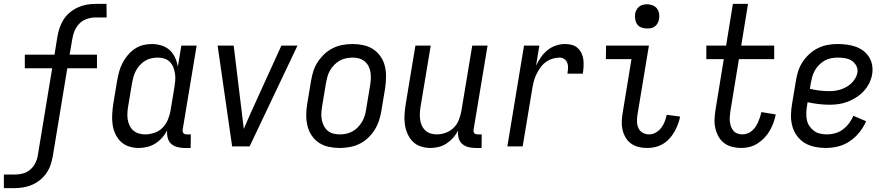

<svg xmlns="http://www.w3.org/2000/svg" viewBox="-48 -755 4568 990"><path d="M-28 215V145H29Q49 145 70 139.5Q91 134 107.5 120Q124 106 134 86Q144 66 147 46L221 -403H80V-473H233L248 -566Q252 -589 259.5 -611.5Q267 -634 280 -654.5Q293 -675 312.5 -691Q332 -707 354 -717Q376 -727 399 -731Q422 -735 444 -735H501L502 -665H445Q424 -665 401.5 -658Q379 -651 362.5 -634.5Q346 -618 337 -597Q328 -576 325 -555L311 -473H452V-403H299L225 46Q221 69 214 91.5Q207 114 193.5 134.5Q180 155 161 171Q142 187 119.5 197Q97 207 74 211Q51 215 29 215Z M668 8Q641 8 616.5 0Q592 -8 574.5 -25Q557 -42 546.5 -65Q536 -88 532.5 -113.5Q529 -139 530.5 -166Q532 -193 536 -219L556 -339Q560 -362 566 -384.5Q572 -407 583 -428.5Q594 -450 609.5 -469Q625 -488 645 -502Q665 -516 688 -522Q711 -528 734 -528Q760 -528 784.5 -520.5Q809 -513 826.5 -497Q844 -481 854.5 -458.5Q865 -436 869 -411L887 -520H966L894 -87Q893 -82 894 -77Q895 -72 897.5 -68.5Q900 -65 905 -63.5Q910 -62 915 -62H936L935 8H903Q884 8 865.5 3Q847 -2 834 -14Q821 -26 816.5 -45Q812 -64 814 -83Q804 -63 788.5 -45.5Q773 -28 753.5 -15.5Q734 -3 711.5 2.5Q689 8 668 8ZM700 -62Q723 -62 747.5 -70Q772 -78 789.5 -95.5Q807 -113 817 -136.5Q827 -160 831 -183L851 -303Q854 -321 855.5 -339Q857 -357 854.5 -374Q852 -391 846 -407Q840 -423 828.5 -435Q817 -447 800.5 -452.5Q784 -458 766 -458Q750 -458 733 -454.5Q716 -451 701 -442Q686 -433 674 -420Q662 -407 653.5 -391.5Q645 -376 640.5 -360Q636 -344 633 -328L613 -208Q610 -191 609 -173.5Q608 -156 610.5 -139.5Q613 -123 620 -108Q627 -93 639 -82.5Q651 -72 667 -67Q683 -62 700 -62Z M1149 0 1074 -520H1157L1199 -173Q1202 -153 1204 -132Q1206 -111 1209 -90Q1218 -111 1227 -132Q1236 -153 1245 -173L1403 -520H1486L1239 0Z M1703 8Q1674 8 1646.5 2Q1619 -4 1596.5 -19Q1574 -34 1559 -56.5Q1544 -79 1537.5 -106Q1531 -133 1531 -161.5Q1531 -190 1536 -219L1556 -339Q1560 -364 1568 -389Q1576 -414 1591 -436.5Q1606 -459 1626 -477.5Q1646 -496 1670 -507.5Q1694 -519 1719.5 -523.5Q1745 -528 1770 -528Q1799 -528 1826.5 -522Q1854 -516 1876.5 -501Q1899 -486 1914.5 -463.5Q1930 -441 1936.5 -414Q1943 -387 1942.5 -358.5Q1942 -330 1938 -301L1918 -181Q1914 -156 1905.5 -131Q1897 -106 1882.5 -83.5Q1868 -61 1848 -42.5Q1828 -24 1804 -12.5Q1780 -1 1754 3.5Q1728 8 1703 8ZM1704 -62Q1720 -62 1737 -65.5Q1754 -69 1769.5 -77.5Q1785 -86 1797.5 -99Q1810 -112 1819 -127.5Q1828 -143 1833 -159.5Q1838 -176 1840 -192L1860 -312Q1863 -330 1864 -347.5Q1865 -365 1862.5 -381.5Q1860 -398 1852.5 -413Q1845 -428 1832.5 -438.5Q1820 -449 1804 -453.5Q1788 -458 1770 -458Q1754 -458 1736.5 -454.5Q1719 -451 1704 -442.5Q1689 -434 1676 -421Q1663 -408 1654 -392.5Q1645 -377 1640.5 -360.5Q1636 -344 1633 -328L1613 -208Q1610 -190 1609 -172.5Q1608 -155 1611 -138.5Q1614 -122 1621.5 -107Q1629 -92 1641 -81.5Q1653 -71 1669.5 -66.5Q1686 -62 1704 -62Z M2172 8Q2146 8 2121.5 0Q2097 -8 2080 -25.5Q2063 -43 2053 -66Q2043 -89 2039.5 -114.5Q2036 -140 2038 -166.5Q2040 -193 2044 -219L2094 -520H2173L2121 -208Q2118 -191 2117 -174Q2116 -157 2118 -140.5Q2120 -124 2126.5 -109Q2133 -94 2144.5 -83Q2156 -72 2171.5 -67Q2187 -62 2204 -62Q2227 -62 2250.5 -70.5Q2274 -79 2291.5 -96.5Q2309 -114 2318 -137Q2327 -160 2331 -183L2387 -520H2466L2394 -87Q2393 -82 2394 -77Q2395 -72 2397.5 -68.5Q2400 -65 2405 -63.5Q2410 -62 2415 -62H2436L2435 8H2403Q2384 8 2365.5 3Q2347 -2 2334 -14Q2321 -26 2316.5 -44.5Q2312 -63 2314 -82Q2304 -62 2289 -45Q2274 -28 2255 -15.5Q2236 -3 2214.5 2.5Q2193 8 2172 8Z M2568 0 2654 -520H2733L2716 -416Q2726 -438 2740.5 -459Q2755 -480 2774.5 -496Q2794 -512 2818 -520Q2842 -528 2865 -528Q2884 -528 2901 -523.5Q2918 -519 2930.5 -507.5Q2943 -496 2950.5 -480.5Q2958 -465 2960 -447.5Q2962 -430 2961 -411.5Q2960 -393 2957 -375H2878Q2880 -389 2881 -403Q2882 -417 2877.5 -429.5Q2873 -442 2862.5 -450Q2852 -458 2838 -458Q2819 -458 2800 -452Q2781 -446 2764.5 -433.5Q2748 -421 2736.5 -404Q2725 -387 2716.5 -369Q2708 -351 2703.5 -332.5Q2699 -314 2696 -295L2647 0Z M3290 8Q3267 8 3245.5 3Q3224 -2 3206.5 -14.5Q3189 -27 3178 -45.5Q3167 -64 3162 -85.5Q3157 -107 3158 -130Q3159 -153 3163 -175L3208 -450H3076L3077 -520H3298L3239 -164Q3236 -146 3236.5 -128Q3237 -110 3244 -94.5Q3251 -79 3266 -70.5Q3281 -62 3299 -62Q3317 -62 3333.5 -71.5Q3350 -81 3361.5 -96Q3373 -111 3379.5 -128.5Q3386 -146 3390 -163L3459 -154Q3455 -134 3447.5 -114Q3440 -94 3429.5 -75.5Q3419 -57 3404 -40.5Q3389 -24 3370.5 -13Q3352 -2 3331.5 3Q3311 8 3290 8ZM3288 -608Q3274 -608 3260 -613Q3246 -618 3238 -629Q3230 -640 3227.5 -655Q3225 -670 3227 -685Q3229 -695 3234.5 -705Q3240 -715 3248.5 -721.5Q3257 -728 3267.5 -730.5Q3278 -733 3289 -733Q3303 -733 3317 -727.5Q3331 -722 3339.5 -711Q3348 -700 3350.5 -685Q3353 -670 3350 -655Q3348 -645 3342.5 -635Q3337 -625 3328.5 -618.5Q3320 -612 3309.5 -610Q3299 -608 3288 -608Z M3774 8Q3750 8 3726.5 2Q3703 -4 3685 -18Q3667 -32 3656 -52.5Q3645 -73 3640 -96Q3635 -119 3636.5 -143.5Q3638 -168 3642 -193L3684 -450H3594V-520H3696L3731 -735H3809L3774 -520H3944V-450H3762L3718 -181Q3716 -168 3715 -154Q3714 -140 3715.5 -127Q3717 -114 3721.5 -102Q3726 -90 3734 -80.5Q3742 -71 3754.5 -66.5Q3767 -62 3780 -62Q3793 -62 3806.5 -67Q3820 -72 3830.5 -81.5Q3841 -91 3848.5 -102.5Q3856 -114 3861.5 -126.5Q3867 -139 3871 -151.5Q3875 -164 3878 -177L3952 -165Q3948 -144 3940.5 -123Q3933 -102 3921.5 -82Q3910 -62 3894 -45Q3878 -28 3858.5 -15.5Q3839 -3 3817.5 2.5Q3796 8 3774 8Z M4210 8Q4181 8 4152.5 2Q4124 -4 4101 -18Q4078 -32 4061.5 -54.5Q4045 -77 4037.5 -104Q4030 -131 4030.5 -160.5Q4031 -190 4036 -219L4056 -339Q4060 -364 4068 -389Q4076 -414 4091 -436.5Q4106 -459 4126.5 -477.5Q4147 -496 4171 -507.5Q4195 -519 4220 -523.5Q4245 -528 4270 -528Q4294 -528 4317.5 -525Q4341 -522 4363 -514.5Q4385 -507 4403 -493.5Q4421 -480 4433 -461Q4445 -442 4449 -419Q4453 -396 4449 -372Q4445 -348 4434 -326Q4423 -304 4406 -285.5Q4389 -267 4368 -253.5Q4347 -240 4324 -231Q4301 -222 4277.5 -218.5Q4254 -215 4231 -215Q4201 -215 4172 -218.5Q4143 -222 4116 -228L4113 -208Q4110 -190 4109.5 -171.5Q4109 -153 4112.5 -136Q4116 -119 4126 -104.5Q4136 -90 4149.5 -80Q4163 -70 4180.5 -66Q4198 -62 4217 -62Q4237 -62 4258.5 -68Q4280 -74 4298 -87.5Q4316 -101 4330 -119.5Q4344 -138 4352 -158L4418 -130Q4405 -100 4383.5 -73Q4362 -46 4334 -27Q4306 -8 4274 0Q4242 8 4210 8ZM4231 -285Q4253 -285 4275.5 -290.5Q4298 -296 4318.5 -308Q4339 -320 4354 -339.5Q4369 -359 4373 -380Q4376 -400 4367 -416.5Q4358 -433 4343 -442.5Q4328 -452 4309 -455Q4290 -458 4271 -458Q4254 -458 4236.5 -454.5Q4219 -451 4204 -442.5Q4189 -434 4176 -421Q4163 -408 4154 -392.5Q4145 -377 4140.5 -360.5Q4136 -344 4133 -328L4128 -297Q4153 -291 4179 -288Q4205 -285 4231 -285Z"/></svg>

Font: Iosevka Fixed
Style: Italic
Weight: 400
Italic angle: -9°
Monospace: yes
Designer: Belleve Invis
Foundry: Belleve Invis
Version: Version 33.2.4